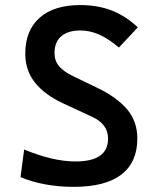

<svg xmlns="http://www.w3.org/2000/svg" viewBox="-20 -723 626 753"><path d="M269 9.8Q210 9.8 157.2 0Q104.5 -9.8 60.5 -28.3L74.7 -136.7Q128.4 -114.3 179.2 -102.1Q230 -89.8 276.9 -89.8Q340.3 -89.8 372.1 -112.3Q403.8 -134.8 403.8 -179.2Q403.8 -236.3 341.8 -264.6L228 -317.4Q156.2 -350.6 117.7 -398.4Q79.1 -446.3 79.1 -512.7Q79.1 -603.5 135.3 -653.3Q191.4 -703.1 294.4 -703.1Q362.8 -703.1 417.5 -682.1Q472.2 -661.1 520.5 -615.7L446.3 -536.6Q405.8 -570.8 369.4 -587.2Q333 -603.5 294.9 -603.5Q247.1 -603.5 220.5 -581.1Q193.8 -558.6 193.8 -515.1Q193.8 -484.4 211.7 -463.4Q229.5 -442.4 263.7 -425.8L362.8 -377.9Q438.5 -341.3 478.5 -294.2Q518.6 -247.1 518.6 -179.7Q518.6 -86.4 455.8 -38.3Q393.1 9.8 269 9.8Z"/></svg>

Font: Cascadia Mono Medium
Style: Regular
Weight: 500
Monospace: yes
Designer: Aaron Bell
Foundry: Saja Typeworks
Version: Version 2407.024